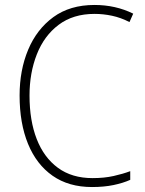

<svg xmlns="http://www.w3.org/2000/svg" viewBox="-20 -744 586 774"><path d="M361 -688Q275 -688 216.5 -644Q158 -600 128.5 -525Q99 -450 99 -359Q99 -258 128 -183.5Q157 -109 213.5 -67.5Q270 -26 353 -26Q400 -26 438 -34.5Q476 -43 505 -54V-19Q476 -6 437.5 2Q399 10 351 10Q257 10 192 -35.5Q127 -81 93 -164Q59 -247 59 -359Q59 -461 93.5 -543.5Q128 -626 195 -675Q262 -724 361 -724Q446 -724 517 -689L502 -655Q467 -673 431.5 -680.5Q396 -688 361 -688Z"/></svg>

Font: Noto Sans Khmer UI SemiCondensed ExtraLight
Style: Regular
Weight: 200
Width: 4
Designer: Danh Hong and the Monotype Design Team
Foundry: Monotype Imaging Inc.
Version: Version 2.002; ttfautohint (v1.8.4.7-5d5b)